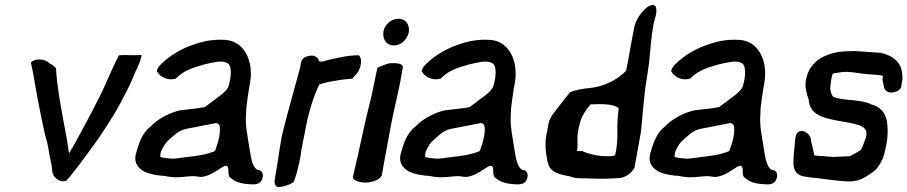

<svg xmlns="http://www.w3.org/2000/svg" viewBox="-20 -728 3677 778"><path d="M105 -475C109 -455 114 -436 117 -416C129 -341 146 -256 162 -184L171 -151C176 -130 181 -94 186 -73C190 -59 189 -52 192 -33C195 -7 225 13 246 5L247 4L248 5C268 -15 324 -90 377 -164C400 -199 419 -226 444 -268C467 -307 481 -334 500 -372C514 -400 524 -428 537 -455C542 -466 548 -480 552 -495L554 -504L552 -505C534 -504 504 -504 485 -505L463 -504H462C430 -444 404 -372 372 -314L354 -278C315 -205 281 -141 260 -107C256 -125 255 -141 251 -165C238 -233 210 -375 207 -450V-451C203 -459 189 -467 181 -471C171 -482 151 -488 139 -487C126 -488 113 -482 105 -475Z M529 -98C527 -84 528 -70 537 -57C556 -28 592 -21 634 -16H635C654 -16 667 -8 703 -10C727 -10 755 -17 777 -13C784 -12 790 -11 796 -11C852 -16 896 -77 904 -49C908 -37 901 -14 916 -6C932 7 949 15 985 18C988 18 995 19 1001 19C1018 20 1038 16 1043 -5C1048 -20 1044 -32 1033 -38L1025 -39C999 -50 996 -101 989 -138C984 -174 973 -220 977 -264L978 -290C980 -311 986 -348 989 -369L993 -391C1006 -465 982 -528 936 -554C917 -564 903 -567 874 -567C828 -567 796 -559 752 -543C714 -529 668 -503 635 -470C629 -465 618 -453 616 -442V-440V-439C627 -417 656 -404 679 -407L691 -409L693 -410C698 -414 701 -418 705 -421C729 -441 756 -453 808 -467C839 -474 875 -484 896 -475L897 -474C920 -469 919 -425 907 -382C901 -355 854 -329 810 -294C777 -288 743 -285 710 -281C670 -272 629 -251 599 -224C592 -216 585 -211 578 -205V-204C554 -182 539 -138 529 -98ZM629 -94 631 -109C632 -116 638 -126 645 -138C657 -158 668 -164 687 -181C701 -194 717 -202 735 -206C775 -214 816 -222 853 -229C858 -230 865 -227 869 -221C877 -195 863 -146 851 -116C815 -100 767 -95 723 -90C704 -87 690 -85 680 -85C662 -87 634 -87 629 -94Z M1112 -118C1109 -93 1105 -71 1102 -52L1094 -5C1091 10 1092 27 1107 30H1108C1130 29 1152 21 1168 11L1170 10L1171 7C1174 -2 1180 -18 1183 -29C1184 -36 1190 -57 1192 -67C1197 -87 1199 -104 1201 -119C1206 -144 1209 -163 1215 -190C1228 -264 1246 -327 1274 -386C1275 -386 1310 -396 1310 -396C1338 -401 1371 -407 1405 -409H1408L1416 -420C1442 -440 1451 -487 1435 -503L1434 -504H1432C1389 -504 1346 -493 1310 -485C1282 -477 1272 -474 1270 -488V-489C1258 -503 1247 -506 1223 -499H1222C1211 -495 1202 -487 1199 -473L1197 -457C1174 -371 1149 -286 1127 -197L1121 -172Z M1410 -13C1407 2 1434 11 1458 12C1484 12 1513 4 1526 -15L1527 -16V-17C1538 -82 1553 -155 1566 -230C1577 -285 1590 -337 1601 -392L1612 -453C1614 -467 1600 -473 1567 -472C1547 -472 1528 -460 1509 -454V-451C1505 -432 1500 -413 1497 -394C1485 -330 1467 -269 1456 -216C1438 -132 1423 -67 1411 -16ZM1534 -602C1529 -571 1543 -544 1577 -544C1605 -544 1629 -568 1636 -595L1637 -602C1639 -624 1628 -652 1594 -652C1565 -652 1539 -628 1534 -602Z M1602 -98C1600 -84 1601 -70 1610 -57C1629 -28 1665 -21 1707 -16H1708C1727 -16 1740 -8 1776 -10C1800 -10 1828 -17 1850 -13C1857 -12 1863 -11 1869 -11C1925 -16 1969 -77 1977 -49C1981 -37 1974 -14 1989 -6C2005 7 2022 15 2058 18C2061 18 2068 19 2074 19C2091 20 2111 16 2116 -5C2121 -20 2117 -32 2106 -38L2098 -39C2072 -50 2069 -101 2062 -138C2057 -174 2046 -220 2050 -264L2051 -290C2053 -311 2059 -348 2062 -369L2066 -391C2079 -465 2055 -528 2009 -554C1990 -564 1976 -567 1947 -567C1901 -567 1869 -559 1825 -543C1787 -529 1741 -503 1708 -470C1702 -465 1691 -453 1689 -442V-440V-439C1700 -417 1729 -404 1752 -407L1764 -409L1766 -410C1771 -414 1774 -418 1778 -421C1802 -441 1829 -453 1881 -467C1912 -474 1948 -484 1969 -475L1970 -474C1993 -469 1992 -425 1980 -382C1974 -355 1927 -329 1883 -294C1850 -288 1816 -285 1783 -281C1743 -272 1702 -251 1672 -224C1665 -216 1658 -211 1651 -205V-204C1627 -182 1612 -138 1602 -98ZM1702 -94 1704 -109C1705 -116 1711 -126 1718 -138C1730 -158 1741 -164 1760 -181C1774 -194 1790 -202 1808 -206C1848 -214 1889 -222 1926 -229C1931 -230 1938 -227 1942 -221C1950 -195 1936 -146 1924 -116C1888 -100 1840 -95 1796 -90C1777 -87 1763 -85 1753 -85C1735 -87 1707 -87 1702 -94Z M2199 -204C2185 -154 2191 -108 2199 -73C2206 -29 2247 -21 2291 -13C2311 -2 2356 -7 2390 -4C2425 -3 2459 -4 2493 -7H2494C2518 -11 2540 -28 2551 -48L2577 -193C2585 -264 2588 -336 2601 -411L2610 -473L2617 -546C2619 -572 2623 -601 2628 -630C2632 -650 2643 -673 2639 -694C2637 -713 2618 -709 2604 -700C2581 -683 2556 -649 2550 -617C2538 -559 2529 -499 2517 -441C2482 -406 2431 -377 2367 -371C2340 -369 2313 -363 2291 -355C2284 -349 2218 -262 2217 -261C2207 -245 2201 -228 2199 -204ZM2331 -233V-234C2337 -257 2358 -289 2373 -305C2417 -307 2465 -308 2487 -290C2476 -206 2487 -181 2477 -122L2473 -101C2466 -94 2457 -95 2439 -95C2420 -95 2404 -97 2389 -100C2374 -104 2351 -109 2339 -116H2318C2319 -119 2319 -124 2320 -128V-162C2319 -179 2322 -202 2331 -233Z M2613 -98C2611 -84 2612 -70 2621 -57C2640 -28 2676 -21 2718 -16H2719C2738 -16 2751 -8 2787 -10C2811 -10 2839 -17 2861 -13C2868 -12 2874 -11 2880 -11C2936 -16 2980 -77 2988 -49C2992 -37 2985 -14 3000 -6C3016 7 3033 15 3069 18C3072 18 3079 19 3085 19C3102 20 3122 16 3127 -5C3132 -20 3128 -32 3117 -38L3109 -39C3083 -50 3080 -101 3073 -138C3068 -174 3057 -220 3061 -264L3062 -290C3064 -311 3070 -348 3073 -369L3077 -391C3090 -465 3066 -528 3020 -554C3001 -564 2987 -567 2958 -567C2912 -567 2880 -559 2836 -543C2798 -529 2752 -503 2719 -470C2713 -465 2702 -453 2700 -442V-440V-439C2711 -417 2740 -404 2763 -407L2775 -409L2777 -410C2782 -414 2785 -418 2789 -421C2813 -441 2840 -453 2892 -467C2923 -474 2959 -484 2980 -475L2981 -474C3004 -469 3003 -425 2991 -382C2985 -355 2938 -329 2894 -294C2861 -288 2827 -285 2794 -281C2754 -272 2713 -251 2683 -224C2676 -216 2669 -211 2662 -205V-204C2638 -182 2623 -138 2613 -98ZM2713 -94 2715 -109C2716 -116 2722 -126 2729 -138C2741 -158 2752 -164 2771 -181C2785 -194 2801 -202 2819 -206C2859 -214 2900 -222 2937 -229C2942 -230 2949 -227 2953 -221C2961 -195 2947 -146 2935 -116C2899 -100 2851 -95 2807 -90C2788 -87 2774 -85 2764 -85C2746 -87 2718 -87 2713 -94Z M3202 -160C3198 -124 3195 -93 3195 -63V-62C3197 -36 3210 -18 3237 -13H3238C3248 -12 3274 -7 3285 -7C3331 -1 3374 5 3414 7C3443 8 3467 2 3490 -13C3509 -26 3529 -35 3543 -60C3553 -73 3562 -96 3566 -116C3569 -132 3575 -153 3576 -175C3580 -237 3572 -281 3521 -302C3515 -304 3507 -305 3503 -308V-309C3482 -316 3462 -319 3436 -322C3412 -324 3372 -327 3356 -336C3350 -343 3346 -355 3344 -369C3345 -386 3350 -422 3354 -428L3356 -429V-430C3356 -430 3357 -430 3357 -431C3366 -432 3379 -434 3393 -436C3399 -436 3406 -437 3411 -437C3442 -436 3466 -429 3500 -427C3516 -426 3539 -425 3558 -421L3557 -415C3557 -413 3556 -410 3556 -405V-404L3563 -370H3564C3567 -360 3579 -352 3594 -353C3610 -354 3629 -363 3632 -377C3632 -379 3633 -381 3633 -386L3637 -407C3637 -417 3636 -426 3635 -436C3629 -480 3593 -504 3549 -514L3446 -521H3438C3418 -521 3397 -520 3374 -517H3373C3369 -515 3362 -514 3356 -513C3342 -509 3328 -504 3314 -497C3291 -485 3258 -460 3248 -413C3240 -384 3246 -362 3251 -342L3257 -325C3257 -314 3261 -299 3269 -286C3273 -279 3280 -273 3288 -267C3331 -238 3412 -238 3463 -220C3477 -214 3492 -206 3491 -184L3489 -170C3489 -169 3487 -165 3485 -161C3477 -141 3479 -140 3468 -120C3454 -111 3440 -104 3424 -95L3356 -92L3280 -98L3266 -159C3269 -189 3205 -227 3202 -160Z"/></svg>

Font: Vapor
Style: SbdObl
Weight: 600
Foundry: Cannot Into Space Fonts
Version: Version 0.179